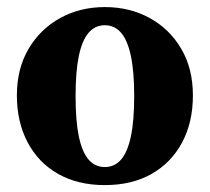

<svg xmlns="http://www.w3.org/2000/svg" viewBox="-20 -519 605 554"><path d="M282.5 15.1Q204.7 15.1 147.6 -17.3Q90.5 -49.8 59.6 -108.5Q28.7 -167.2 28.7 -243.5Q28.7 -320.8 62.4 -378Q96.1 -435.2 153.6 -466.9Q211 -498.6 282.5 -498.6Q353.9 -498.6 411.4 -467.3Q468.9 -436 502.7 -378.7Q536.6 -321.5 536.6 -243.5Q536.6 -165.7 505.2 -107.4Q473.8 -49.1 417.1 -17Q360.3 15.1 282.5 15.1ZM282.5 -37Q310.6 -37 329.3 -58.5Q348 -80.1 357.6 -125.1Q367.2 -170.1 367.2 -241.4Q367.2 -312.9 357.6 -357.8Q348 -402.8 329.3 -424.5Q310.6 -446.2 282.5 -446.2Q254.4 -446.2 235.7 -424.5Q217 -402.8 207.5 -357.8Q198.1 -312.9 198.1 -241.4Q198.1 -170.1 207.5 -125.1Q217 -80.1 235.7 -58.5Q254.4 -37 282.5 -37Z"/></svg>

Font: Source Serif 4 Variable
Style: Regular
Weight: 400
Designer: Frank Grießhammer
Foundry: Adobe
Version: Version 4.005;hotconv 1.1.0;makeotfexe 2.6.0